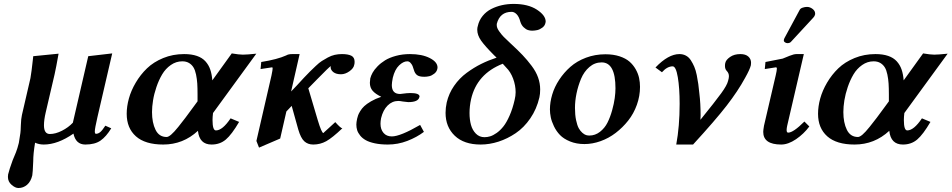

<svg xmlns="http://www.w3.org/2000/svg" viewBox="-20 -718 4808 970"><path d="M73.2 231.9Q57.1 231.9 38.6 215.8Q20 199.7 20 175.8Q20 167 21 163.1Q26.9 138.2 43.9 91.8Q45.9 86.4 51.8 72.8Q57.6 59.1 60.8 51Q64 43 68.1 29.8Q72.3 16.6 75.2 3.9Q76.7 -3.9 83 -45.9Q84.5 -55.2 85.4 -86.7Q86.4 -118.2 90.8 -137.2L133.8 -323.2Q136.2 -334.5 139.6 -362.1Q143.1 -389.6 145.5 -412.1L147.9 -434.1L275.9 -446.8Q263.2 -375 255.9 -342.8L210.9 -149.9Q202.1 -112.3 202.1 -85Q202.1 -41 231.9 -41Q260.7 -41 293.2 -57.6Q325.7 -74.2 348.1 -98.1L425.8 -434.1L546.9 -448.2L472.2 -126Q459 -68.4 459 -54.2Q459 -42 464.8 -42Q476.1 -42 486.6 -50.8Q497.1 -59.6 512.2 -83L542 -69.8Q516.6 -27.8 488 -7.8Q459.5 12.2 411.1 12.2Q362.8 12.2 351.1 -43Q271.5 12.2 201.2 12.2Q177.2 12.2 157.2 2.9Q147.9 58.6 147.9 96.2Q145.5 156.7 143.1 168Q135.7 199.2 116.7 215.6Q97.7 231.9 73.2 231.9Z M910.2 -444.8Q947.8 -444.8 974.6 -435.5Q1001.5 -426.3 1017.8 -408.2Q1034.2 -390.1 1042.2 -366.7Q1050.3 -343.3 1052.7 -312L1150.9 -448.2Q1188 -441.9 1207 -441.9Q1227.1 -441.9 1274.9 -446.8L1056.2 -147Q1053.7 -126.5 1053.7 -111.8Q1053.7 -59.1 1070.8 -59.1Q1104 -59.1 1145 -120.1L1188 -102.1Q1150.9 -38.6 1121.1 -13.2Q1091.3 12.2 1048.8 12.2Q987.3 12.2 980 -57.1Q905.3 12.2 804.7 12.2Q713.4 12.2 666.7 -29.3Q620.1 -70.8 620.1 -143.1Q620.1 -180.2 631.1 -220.2Q642.1 -260.3 665.8 -300.5Q689.5 -340.8 722.7 -372.8Q755.9 -404.8 804.7 -424.8Q853.5 -444.8 910.2 -444.8ZM978 -206.1V-241.2Q978 -273.4 976.6 -296.1Q975.1 -318.8 970.5 -341.3Q965.8 -363.8 957.5 -377.4Q949.2 -391.1 935.1 -399.7Q920.9 -408.2 900.9 -408.2Q869.6 -408.2 843 -389.6Q816.4 -371.1 799.3 -342.3Q782.2 -313.5 770.3 -278.3Q758.3 -243.2 753.2 -210.9Q748 -178.7 748 -151.9Q748 -98.1 765.9 -62Q783.7 -25.9 821.8 -25.9Q830.6 -25.9 844.7 -37.8Q858.9 -49.8 880.9 -77.1Q902.8 -104.5 916.7 -123Q930.7 -141.6 959 -180.2Z M1769.5 -390.1Q1766.6 -373 1745.4 -357.9Q1724.1 -342.8 1702.6 -342.8Q1678.2 -342.8 1664.3 -353.5Q1650.4 -364.3 1650.4 -378.9Q1650.4 -382.8 1651.9 -384.8Q1643.6 -380.4 1579.6 -314.9L1537.6 -272L1585.4 -110.8Q1605 -45.9 1613.8 -45.9Q1613.3 -45.9 1619.4 -51.5Q1625.5 -57.1 1642.1 -72Q1658.7 -86.9 1673.8 -101.1Q1701.7 -69.8 1709.5 -69.8Q1658.7 -21.5 1628.2 -4.6Q1597.7 12.2 1562.5 12.2Q1535.2 12.2 1517.3 -4.2Q1499.5 -20.5 1486.8 -64L1453.6 -183.1L1426.8 -154.8L1395.5 -18.1L1288.6 27.8L1275.4 -5.9L1351.6 -336.9Q1357.4 -365.2 1357.4 -372.1Q1357.4 -377.9 1354.5 -377.9Q1350.6 -377.9 1296.4 -369.1L1299.8 -404.8Q1381.8 -418 1425.8 -438Q1436.5 -444.8 1456.5 -444.8H1493.7L1450.7 -255.9Q1458 -263.7 1480.5 -287.1Q1502.9 -310.5 1515.6 -325.2Q1536.6 -347.2 1546.6 -357.2Q1556.6 -367.2 1575 -384.5Q1593.3 -401.9 1606 -409.9Q1618.7 -418 1636.2 -427.5Q1653.8 -437 1671.1 -440.9Q1688.5 -444.8 1707.5 -444.8Q1738.3 -444.8 1754.9 -436.5Q1771.5 -428.2 1771.5 -405.8Q1771.5 -396 1769.5 -390.1Z M1905.3 -121.1Q1902.3 -105.5 1902.3 -92.8Q1902.3 -64.5 1917.5 -46.6Q1932.6 -28.8 1959.5 -28.8Q2002.4 -28.8 2102.5 -86.9L2121.6 -51.8Q2085.4 -24.4 2037.8 -6.1Q1990.2 12.2 1939.5 12.2Q1902.3 12.2 1873.8 6.1Q1845.2 0 1827.9 -9.8Q1810.5 -19.5 1799.6 -33.2Q1788.6 -46.9 1784.4 -60.3Q1780.3 -73.7 1780.3 -88.9Q1780.3 -99.6 1784.2 -118.2Q1786.6 -127.9 1789.1 -135.3Q1791.5 -142.6 1799.8 -156.5Q1808.1 -170.4 1820.1 -181.6Q1832 -192.9 1854.5 -206.1Q1877 -219.2 1906.2 -229Q1876.5 -243.2 1862.5 -259.5Q1848.6 -275.9 1848.6 -299.8Q1848.6 -306.2 1850.6 -321.8Q1854 -335.4 1862.3 -350.6Q1870.6 -365.7 1887.2 -382.8Q1903.8 -399.9 1925.5 -413.3Q1947.3 -426.8 1980.2 -435.8Q2013.2 -444.8 2051.3 -444.8Q2111.8 -444.8 2151.1 -424.8Q2190.4 -404.8 2190.4 -377Q2190.4 -373 2189.5 -370.1Q2186.5 -355.5 2173.8 -345.7Q2161.1 -335.9 2148.7 -333Q2136.2 -330.1 2123.5 -330.1Q2097.7 -330.1 2086.7 -338.9Q2075.7 -347.7 2071.3 -363.8Q2067.4 -377 2064.2 -384.8Q2061 -392.6 2054 -400.4Q2046.9 -408.2 2037.6 -408.2Q2017.6 -408.2 1996.1 -387.5Q1974.6 -366.7 1964.4 -325.2Q1959.5 -299.8 1959.5 -288.1Q1959.5 -243.2 2001.5 -243.2Q2004.4 -244.1 2009.3 -244.1Q2037.6 -248 2053.2 -248Q2099.6 -248 2099.6 -230Q2099.6 -228 2098.6 -227.1Q2092.8 -202.1 2042.5 -202.1Q2042 -202.1 2015.6 -205.1Q2000.5 -208 1992.2 -208Q1961.4 -208 1938.2 -184.8Q1915 -161.6 1905.3 -121.1Z M2537.1 -377 2520 -396Q2389.2 -344.7 2359.9 -216.8Q2352.1 -181.6 2352.1 -147Q2352.1 -113.8 2359.4 -87.2Q2366.7 -60.5 2384.3 -42.7Q2401.9 -24.9 2427.7 -24.9Q2441.9 -24.9 2456.5 -29.3Q2471.2 -33.7 2489.3 -46.4Q2507.3 -59.1 2523.2 -79.1Q2539.1 -99.1 2554.4 -133.8Q2569.8 -168.5 2580.1 -213.9Q2585 -234.4 2585 -252Q2585 -286.6 2572.3 -320.8Q2559.6 -355 2537.1 -377ZM2488.8 -426.8 2477.1 -438Q2430.2 -484.9 2410.6 -512.7Q2391.1 -540.5 2391.1 -567.9Q2391.1 -578.1 2394 -586.9Q2400.4 -615.7 2418.5 -637.7Q2436.5 -659.7 2461.9 -672.6Q2487.3 -685.5 2515.9 -691.9Q2544.4 -698.2 2575.2 -698.2Q2647.9 -698.2 2692.4 -669.2Q2736.8 -640.1 2736.8 -608.9Q2736.8 -605 2735.8 -603Q2732.9 -587.9 2720 -578.4Q2707 -568.8 2694.1 -565.9Q2681.2 -563 2668 -563Q2657.7 -563 2647.5 -566.2Q2637.2 -569.3 2625.7 -580.1Q2614.3 -590.8 2608.9 -607.9Q2602.1 -633.8 2590.1 -646Q2578.1 -658.2 2564.9 -658.2Q2505.4 -658.2 2489.7 -597.2V-589.8Q2489.7 -577.1 2501.7 -560.1Q2513.7 -543 2524.9 -531.7Q2536.1 -520.5 2560.1 -498Q2596.2 -464.8 2619.9 -439.9Q2643.6 -415 2665.8 -385.5Q2688 -356 2698.5 -326.4Q2709 -296.9 2709 -266.1Q2709 -243.2 2705.1 -226.1Q2691.4 -167 2659.2 -120.1Q2627 -73.2 2585.4 -45.2Q2543.9 -17.1 2498.5 -2.4Q2453.1 12.2 2408.2 12.2Q2324.2 12.2 2277.6 -32.2Q2231 -76.7 2231 -147.9Q2231 -172.9 2236.8 -200.2Q2247.6 -246.1 2274.2 -284.4Q2300.8 -322.8 2337.6 -349.9Q2374.5 -377 2410.9 -395Q2447.3 -413.1 2488.8 -426.8Z M2957.5 -33.2Q2986.8 -33.2 3011 -52Q3035.2 -70.8 3049.1 -98.6Q3063 -126.5 3072.5 -160.6Q3082 -194.8 3085.7 -222.4Q3089.4 -250 3089.4 -272Q3089.4 -402.8 3019.5 -402.8Q2984.9 -402.8 2957.8 -379.6Q2930.7 -356.4 2915.5 -320.1Q2900.4 -283.7 2892.6 -245.8Q2884.8 -208 2884.8 -172.9Q2884.8 -137.7 2890.4 -111.1Q2896 -84.5 2903.8 -70.3Q2911.6 -56.2 2922.1 -47.1Q2932.6 -38.1 2940.9 -35.6Q2949.2 -33.2 2957.5 -33.2ZM2758.3 -165Q2758.3 -201.7 2769.8 -240.2Q2781.2 -278.8 2805.2 -315.2Q2829.1 -351.6 2861.8 -380.4Q2894.5 -409.2 2940.4 -426.5Q2986.3 -443.8 3038.6 -443.8Q3078.6 -443.8 3109.9 -433.6Q3141.1 -423.3 3160.2 -406.7Q3179.2 -390.1 3191.7 -367.9Q3204.1 -345.7 3208.7 -324Q3213.4 -302.2 3213.4 -278.8Q3213.4 -232.9 3197.5 -188.5Q3181.6 -144 3153.8 -108.9Q3126 -73.7 3090.6 -46.6Q3055.2 -19.5 3014.2 -4.9Q2973.1 9.8 2932.6 9.8Q2892.1 9.8 2859.9 -3.4Q2827.6 -16.6 2809.1 -35.9Q2790.5 -55.2 2778.6 -80.1Q2766.6 -105 2762.5 -125.7Q2758.3 -146.5 2758.3 -165Z M3720.2 -444.8Q3746.6 -444.8 3760.5 -432.4Q3774.4 -419.9 3774.4 -400.9Q3774.4 -393.1 3773.4 -388.2Q3768.1 -366.7 3744.1 -324.2Q3708 -257.8 3651.1 -184.3Q3594.2 -110.8 3481.4 12.2H3396.5Q3413.6 -80.1 3413.6 -192.9Q3413.6 -273.4 3404.3 -328.1Q3395 -382.8 3378.4 -382.8Q3350.6 -382.8 3324.2 -353L3291.5 -377Q3356.4 -444.8 3412.6 -444.8Q3430.7 -444.8 3445.3 -437Q3460 -429.2 3470 -413.8Q3480 -398.4 3487.5 -380.9Q3495.1 -363.3 3500 -338.9Q3504.9 -314.5 3507.8 -293.7Q3510.7 -272.9 3513.2 -246.1Q3519.5 -195.3 3519.5 -134.8Q3519.5 -120.1 3518.6 -112.8Q3593.8 -205.6 3623.5 -246.6Q3653.3 -287.6 3658.2 -309.1Q3662.6 -323.7 3662.6 -333Q3662.6 -348.6 3651.4 -359.9Q3642.6 -369.1 3642.6 -384.8Q3642.6 -396 3644.5 -400.9Q3647.9 -416 3668.7 -430.4Q3689.5 -444.8 3720.2 -444.8Z M4041 -444.8 3957 -83Q3954.1 -69.8 3954.1 -61Q3954.1 -47.9 3961.9 -47.9Q3987.8 -47.9 4043.9 -104L4068.8 -79.1Q4041 -41.5 4001.5 -14.6Q3961.9 12.2 3926.8 12.2Q3835.9 12.2 3835.9 -51.8Q3835.9 -60.5 3839.8 -83L3898.9 -336.9Q3904.8 -362.3 3904.8 -371.1Q3904.8 -377.9 3899.9 -377.9Q3897.9 -377.9 3843.8 -369.1L3847.2 -404.8Q3930.2 -420.9 3934.1 -421.9Q3940.4 -424.3 3953.4 -429.7Q3966.3 -435.1 3968.8 -436Q3990.7 -444.8 4003.9 -444.8ZM4057.1 -683.1Q4071.8 -683.1 4085 -673.1Q4098.1 -663.1 4098.1 -649.9V-646Q4096.2 -636.2 4088.9 -628.9L3976.1 -506.8Q3970.2 -500 3958 -500Q3952.1 -500 3946 -503.9Q3939.9 -507.8 3939.9 -513.2Q3939.9 -519 3942.9 -524.9L4020 -668Q4023.9 -675.8 4035.4 -679.4Q4046.9 -683.1 4057.1 -683.1Z M4402.8 -444.8Q4440.4 -444.8 4467.3 -435.5Q4494.1 -426.3 4510.5 -408.2Q4526.9 -390.1 4534.9 -366.7Q4543 -343.3 4545.4 -312L4643.6 -448.2Q4680.7 -441.9 4699.7 -441.9Q4719.7 -441.9 4767.6 -446.8L4548.8 -147Q4546.4 -126.5 4546.4 -111.8Q4546.4 -59.1 4563.5 -59.1Q4596.7 -59.1 4637.7 -120.1L4680.7 -102.1Q4643.6 -38.6 4613.8 -13.2Q4584 12.2 4541.5 12.2Q4480 12.2 4472.7 -57.1Q4397.9 12.2 4297.4 12.2Q4206.1 12.2 4159.4 -29.3Q4112.8 -70.8 4112.8 -143.1Q4112.8 -180.2 4123.8 -220.2Q4134.8 -260.3 4158.4 -300.5Q4182.1 -340.8 4215.3 -372.8Q4248.5 -404.8 4297.4 -424.8Q4346.2 -444.8 4402.8 -444.8ZM4470.7 -206.1V-241.2Q4470.7 -273.4 4469.2 -296.1Q4467.8 -318.8 4463.1 -341.3Q4458.5 -363.8 4450.2 -377.4Q4441.9 -391.1 4427.7 -399.7Q4413.6 -408.2 4393.6 -408.2Q4362.3 -408.2 4335.7 -389.6Q4309.1 -371.1 4292 -342.3Q4274.9 -313.5 4262.9 -278.3Q4251 -243.2 4245.8 -210.9Q4240.7 -178.7 4240.7 -151.9Q4240.7 -98.1 4258.5 -62Q4276.4 -25.9 4314.5 -25.9Q4323.2 -25.9 4337.4 -37.8Q4351.6 -49.8 4373.5 -77.1Q4395.5 -104.5 4409.4 -123Q4423.3 -141.6 4451.7 -180.2Z"/></svg>

Font: Linux Libertine
Style: Bold Italic
Weight: 700
Italic angle: -11.5°
Designer: Philipp H. Poll
Foundry: Philipp H. Poll
Version: Version 4.0.5